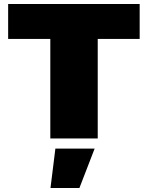

<svg xmlns="http://www.w3.org/2000/svg" viewBox="-20 -680 726 943"><path d="M666 -660.2V-488.8H460V0H227.1V-488.8H20V-660.2ZM444.8 49.8 370.1 243.2H228L252 49.8Z"/></svg>

Font: Work Sans Black
Style: Regular
Weight: 900
Designer: Wei Huang
Foundry: Wei Huang
Version: Version 2.012